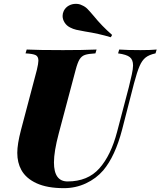

<svg xmlns="http://www.w3.org/2000/svg" viewBox="-20 -966 836 1000"><path d="M673 -625Q673 -655 656 -668.5Q639 -682 595 -688L601 -708Q640 -705 712 -705Q765 -705 796 -708L790 -688Q757 -681 738.5 -666.5Q720 -652 707 -622Q694 -592 678 -532L616 -291Q580 -153 518 -79Q481 -36 427.5 -11Q374 14 313 14Q226 14 170.5 -11.5Q115 -37 91 -81Q70 -119 70 -170Q70 -215 89 -288L172 -602Q180 -636 180 -650Q180 -672 165.5 -679Q151 -686 113 -688L119 -708Q177 -705 308 -705Q412 -705 483 -708L477 -688Q440 -686 422.5 -680Q405 -674 394.5 -657Q384 -640 374 -602L286 -271Q261 -177 261 -120Q261 -21 332 -21Q437 -21 497.5 -89Q558 -157 590 -280L651 -512Q660 -548 666.5 -578Q673 -608 673 -625ZM423 -802Q394 -807 377 -811Q360 -815 345 -823Q327 -832 316.5 -848.5Q306 -865 306 -883Q306 -896 312 -909Q321 -927 338 -936.5Q355 -946 375 -946Q393 -946 406 -939Q423 -932 434.5 -920.5Q446 -909 468 -883Q510 -831 564 -784L557 -772Q494 -791 423 -802Z"/></svg>

Font: Playfair Display SC Black
Style: Italic
Weight: 900
Italic angle: -14°
Designer: Claus Eggers Sørensen
Foundry: Claus Eggers Sørensen
Version: Version 1.200; ttfautohint (v1.6)